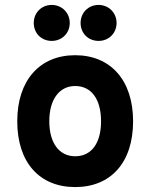

<svg xmlns="http://www.w3.org/2000/svg" viewBox="-20 -747 610 779"><path d="M190 -581C231 -581 263 -612 263 -654C263 -695 231 -727 190 -727C148 -727 117 -695 117 -654C117 -612 148 -581 190 -581ZM380 -581C421 -581 453 -612 453 -654C453 -695 421 -727 380 -727C338 -727 307 -695 307 -654C307 -612 338 -581 380 -581ZM285 12C429 12 520 -87 520 -255C520 -421 429 -523 285 -523C141 -523 50 -421 50 -255C50 -87 141 12 285 12ZM285 -113C221 -113 180 -166 180 -255C180 -344 221 -398 285 -398C351 -398 390 -344 390 -255C390 -166 351 -113 285 -113Z"/></svg>

Font: Overpass ExtraBold
Style: Regular
Weight: 800
Designer: Delve Withrington, Thomas Jockin
Foundry: Delve Fonts
Version: Version 3.000;DELV;Overpass